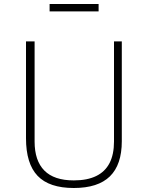

<svg xmlns="http://www.w3.org/2000/svg" viewBox="-20 -930 724 960"><path d="M349 10Q226 10 168 -50.8Q110 -111.5 110 -239V-723H153V-222Q153 -126.5 201.8 -77.2Q250.5 -28 349 -28Q416 -28 460.8 -49.8Q505.5 -71.5 527.8 -114.8Q550 -158 550 -222V-723H589V-224Q589 -106.5 529.5 -48.2Q470 10 349 10ZM473 -873H228V-910H473Z"/></svg>

Font: Public Sans VF
Style: Regular
Weight: 400
Designer: Pablo Impallari, Rodrigo Fuenzalida (Modified by Dan O. Williams and USWDS)
Version: Version 1.003